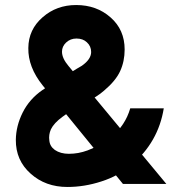

<svg xmlns="http://www.w3.org/2000/svg" viewBox="-20 -732 682 764"><path d="M248 12Q316 12 383.3 -10Q451.7 -31.7 503.7 -76Q610 -166.3 631.7 -301H498.3Q478.7 -233.3 423 -186.7Q379.7 -153 329 -133.7Q310 -126.7 291.3 -123.3Q272.7 -120 254 -120Q220.7 -120 198.3 -135.3Q178.3 -149.7 176.3 -173Q173 -195.7 182.7 -217.7Q194.7 -242.3 228.3 -267Q251 -284 275 -298.8Q299 -313.7 323 -325.3Q344 -336.3 361.7 -347.3Q379.3 -358.3 394 -371.3Q417 -390.7 433 -410Q449 -429.3 458 -448.7Q476 -487.7 476 -535Q476 -613.7 420 -662.7Q364.3 -712 283 -712Q205.3 -712 150 -663.7Q93.3 -614.7 92.7 -541Q91.3 -465 149.7 -392.3L469.3 0H642L252.7 -469.3Q226.7 -500 226.7 -526.3Q226.7 -547.3 243 -562.7Q260 -578.7 284.3 -578.7Q310 -578.7 325.7 -563.7Q342.7 -548.3 342.7 -525Q342.7 -496.3 305.7 -470.3Q297.7 -466 284.7 -458Q271.7 -450 253.7 -438.7Q224.3 -422.7 198.5 -406.2Q172.7 -389.7 149.3 -374Q97 -338 70 -283.7Q43.7 -230.7 43 -175.7Q42.3 -94 102 -41Q161 12 248 12Z"/></svg>

Font: Unageo Variable
Style: Regular
Weight: 300
Designer: Richard Sepsi
Foundry: Richard Sepsi
Version: Version 2.200